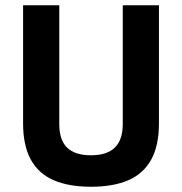

<svg xmlns="http://www.w3.org/2000/svg" viewBox="-20 -700 694 732"><path d="M327 12Q242 12 184.5 -13Q127 -38 97.5 -91.5Q68 -145 68 -230V-680H206V-227Q206 -166 236 -137Q266 -108 327 -108Q388 -108 418 -137.5Q448 -167 448 -227V-680H586V-230Q586 -145 556.5 -91.5Q527 -38 469.5 -13Q412 12 327 12Z"/></svg>

Font: Titillium Web
Style: Bold
Weight: 700
Designer: Mohamed Gaber, Accademia di Belle Arti di Urbino
Foundry: Kief Type Foundry, Accademia di Belle Arti di Urbino
Version: Version 3.000